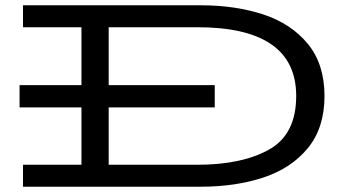

<svg xmlns="http://www.w3.org/2000/svg" viewBox="-20 -706 1317 726"><path d="M1207 -343Q1207 -223 1144.5 -146.5Q1082 -70 976.5 -35Q871 0 739 0H67V-83H288V-300H54V-384H288V-603H67V-686H739Q871 -686 976.5 -651Q1082 -616 1144.5 -539.5Q1207 -463 1207 -343ZM1100 -343Q1100 -603 726 -603H391V-384H792V-300H391V-83H726Q895 -83 997.5 -140.5Q1100 -198 1100 -343Z"/></svg>

Font: BioRhyme Expanded
Style: Regular
Weight: 400
Width: 7
Designer: Aoife Mooney
Foundry: Aoife Mooney Type
Version: Version 1.001